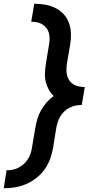

<svg xmlns="http://www.w3.org/2000/svg" viewBox="-23 -853 543 1026"><path d="M-3 153 12 57Q28 57 44.5 54Q61 51 76 43Q91 35 104 23.5Q117 12 126 -2.5Q135 -17 140.5 -33Q146 -49 148 -65L166 -171Q170 -194 177 -218Q184 -242 196.5 -264Q209 -286 226 -305.5Q243 -325 264 -340Q248 -355 237.5 -374.5Q227 -394 221.5 -416Q216 -438 217 -462Q218 -486 222 -510L239 -615Q242 -631 242 -647Q242 -663 238 -677.5Q234 -692 225 -703.5Q216 -715 203 -723Q190 -731 175 -734Q160 -737 144 -737L160 -833Q190 -833 218.5 -828Q247 -823 272.5 -810.5Q298 -798 317 -777.5Q336 -757 345.5 -730.5Q355 -704 356 -674.5Q357 -645 352 -615L334 -510Q332 -494 332 -478Q332 -462 336 -447.5Q340 -433 349 -421Q358 -409 370.5 -401.5Q383 -394 398.5 -391Q414 -388 430 -388L414 -292Q398 -292 382 -289Q366 -286 350.5 -278.5Q335 -271 322 -259Q309 -247 300 -232.5Q291 -218 286 -202Q281 -186 278 -171L261 -65Q256 -35 245.5 -5.5Q235 24 216.5 50.5Q198 77 172 97.5Q146 118 117 130.5Q88 143 57.5 148Q27 153 -3 153Z"/></svg>

Font: Iosevka SS04
Style: Bold Italic
Weight: 700
Italic angle: -9°
Monospace: yes
Designer: Belleve Invis
Foundry: Belleve Invis
Version: Version 19.0.0; ttfautohint (v1.8.4)